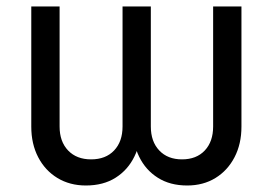

<svg xmlns="http://www.w3.org/2000/svg" viewBox="-20 -566 847 596"><path d="M246.6 9.8Q196.8 9.8 158.4 -13.4Q120.1 -36.6 98.6 -77.9Q77.1 -119.1 77.1 -172.9V-545.9H165V-173.3Q165 -126.5 191.4 -98.9Q217.8 -71.3 262.7 -71.3Q308.1 -71.3 334.2 -98.9Q360.4 -126.5 360.4 -173.3V-545.9H448.2V-173.3Q448.2 -126.5 474.4 -98.9Q500.5 -71.3 544.9 -71.3Q589.8 -71.3 615.7 -98.9Q641.6 -126.5 641.6 -173.3V-545.9H729.5V-172.9Q729.5 -119.1 708 -77.9Q686.5 -36.6 648.7 -13.4Q610.8 9.8 561 9.8Q507.8 9.8 470 -14.2Q432.1 -38.1 411.9 -79.6Q391.6 -121.1 391.1 -172.9H417.5Q417.5 -121.6 397.2 -80.1Q377 -38.6 338.9 -14.4Q300.8 9.8 246.6 9.8Z"/></svg>

Font: Inter Variable
Style: Regular
Weight: 400
Designer: Rasmus Andersson
Foundry: rsms
Version: Version 4.001;git-9221beed3